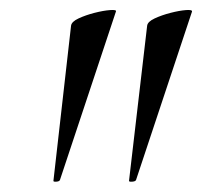

<svg xmlns="http://www.w3.org/2000/svg" viewBox="-20 -660 401 381"><path d="M86 -301 121 -609Q122 -617 136 -623.5Q150 -630 167.5 -634.5Q185 -639 198.5 -640Q212 -641 210 -637L99 -303Q98 -300 92 -299.5Q86 -299 86 -301ZM236 -301 272 -609Q273 -617 287 -623.5Q301 -630 318.5 -634.5Q336 -639 349 -640Q362 -641 361 -637L250 -303Q249 -300 242.5 -299.5Q236 -299 236 -301Z"/></svg>

Font: Cormorant Garamond Light Medium
Style: Italic
Weight: 500
Italic angle: -10°
Version: Version 4.001